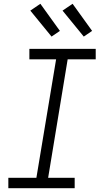

<svg xmlns="http://www.w3.org/2000/svg" viewBox="-20 -993 540 1013"><path d="M24 0V-55H172L276 -680H135V-735H485V-680H337L234 -55H374V0ZM422 -800 310 -937 363 -973 466 -830ZM252 -800 140 -937 193 -973 296 -830Z"/></svg>

Font: Iosevka Curly Light Oblique
Style: Regular
Weight: 300
Italic angle: -9°
Monospace: yes
Designer: Belleve Invis
Foundry: Belleve Invis
Version: Version 11.1.0; ttfautohint (v1.8.3)